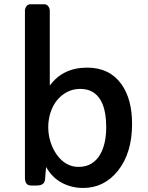

<svg xmlns="http://www.w3.org/2000/svg" viewBox="-20 -886 707 917"><path d="M128.4 0Q99.1 0 99.1 -37.6V-834Q99.1 -847.2 106.4 -856.4Q113.8 -865.7 125 -865.7H191.4Q202.6 -865.7 210.2 -856.4Q217.8 -847.2 217.8 -834V-477.1Q280.3 -563 396.5 -563Q502.9 -563 559.6 -484.4Q610.8 -413.1 610.8 -294.4Q610.8 -155.8 543.9 -71.3Q478 11.7 377 11.7Q322.3 11.7 275.6 -12.9Q229 -37.6 200.2 -88.4Q199.2 -73.2 197.5 -58.6Q195.8 -43.9 195.3 -30.3Q193.4 0 155.8 0ZM251 -147.5Q293 -88.9 355 -88.9Q424.3 -88.9 459 -149.4Q487.3 -199.7 487.3 -279.3Q487.3 -410.6 419.9 -448.2Q396.5 -461.4 362.8 -461.4Q329.1 -461.4 300.8 -446.8Q272.5 -432.1 252.2 -407Q231.9 -381.8 221.2 -348.4Q210.4 -314.9 210.4 -278.6Q210.4 -242.2 221.2 -208.3Q231.9 -174.3 251 -147.5Z"/></svg>

Font: Capriola
Style: Regular
Weight: 400
Designer: Viktoriya Grabowska
Foundry: Viktoriya Grabowska
Version: Version 1.007